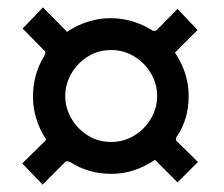

<svg xmlns="http://www.w3.org/2000/svg" viewBox="-20 -632 605 518"><path d="M169 -195C201.7 -173.7 239 -163 281 -163C322.3 -163 361.3 -175.7 398 -201L459 -140L514 -195L456 -252C454 -254 454 -257.3 456 -262C478 -293.3 489 -330.3 489 -373C489 -414.3 476.7 -453.3 452 -490L513 -551L459 -608L403 -551C399 -548.3 395 -548 391 -550C355.7 -572 318 -583 278 -583C258 -583 237.8 -579.8 217.5 -573.5C197.2 -567.2 178.3 -558 161 -546L96 -612L41 -555L98 -497C100.7 -495 102 -492.7 102 -490L100 -482C79.3 -448.7 69 -412 69 -372C69 -330 81 -291 105 -255L40 -191L95 -134L154 -193C156 -195.7 158.7 -197 162 -197C162.7 -197 165 -196.3 169 -195ZM342.5 -266.5C323.5 -254.8 302.7 -249 280 -249C256.7 -249 235.7 -254.8 217 -266.5C198.3 -278.2 183.5 -293.5 172.5 -312.5C161.5 -331.5 156 -351.7 156 -373C156 -394.3 161.5 -414.5 172.5 -433.5C183.5 -452.5 198.3 -467.8 217 -479.5C235.7 -491.2 256.7 -497 280 -497C302.7 -497 323.5 -491.2 342.5 -479.5C361.5 -467.8 376.5 -452.5 387.5 -433.5C398.5 -414.5 404 -394.3 404 -373C404 -351.7 398.5 -331.5 387.5 -312.5C376.5 -293.5 361.5 -278.2 342.5 -266.5Z"/></svg>

Font: Morrison SemiBold
Style: Regular
Weight: 600
Designer: Pablo Impallari, Rodrigo Fuenzalida (Modified by Dan O. Williams)
Version: Version 0.030; ttfautohint (v1.8.1)